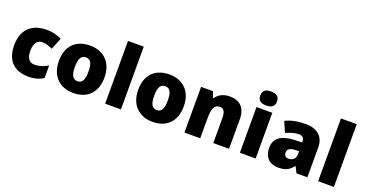

<svg xmlns="http://www.w3.org/2000/svg" viewBox="-37 -1526 4151 2184"><g transform="rotate(20 2038.5 -434.0)"><path d="M318 -41C394 -41 449 -60 495 -90V-242C446 -211 389 -193 334 -193C276 -193 236 -230 236 -326C236 -419 275 -464 333 -464C375 -464 412 -451 458 -431L514 -572C462 -598 401 -614 333 -614C166 -614 42 -526 42 -325C42 -128 150 -41 318 -41Z M1133 -329C1133 -512 1018 -614 859 -614C686 -614 581 -512 581 -329C581 -144 696 -41 856 -41C1028 -41 1133 -144 1133 -329ZM775 -329C775 -423 799 -472 857 -472C917 -472 939 -423 939 -329C939 -234 917 -183 858 -183C798 -183 775 -234 775 -329Z M1433 -51V-811H1242V-51Z M2093 -329C2093 -512 1978 -614 1819 -614C1646 -614 1541 -512 1541 -329C1541 -144 1656 -41 1816 -41C1988 -41 2093 -144 2093 -329ZM1735 -329C1735 -423 1759 -472 1817 -472C1877 -472 1899 -423 1899 -329C1899 -234 1877 -183 1818 -183C1758 -183 1735 -234 1735 -329Z M2548 -614C2470 -614 2414 -583 2379 -531H2372L2346 -604H2202V-51H2393V-293C2393 -403 2412 -464 2484 -464C2531 -464 2551 -426 2551 -353V-51H2742V-411C2742 -553 2662 -614 2548 -614Z M2969 -827C2913 -827 2868 -810 2868 -742C2868 -676 2913 -658 2969 -658C3024 -658 3071 -676 3071 -742C3071 -810 3024 -827 2969 -827ZM3064 -604H2873V-51H3064Z M3467 -614C3367 -614 3287 -597 3223 -564L3278 -438C3332 -462 3388 -479 3432 -479C3473 -479 3499 -460 3499 -411V-403L3407 -400C3251 -393 3167 -338 3167 -220C3167 -99 3239 -41 3335 -41C3427 -41 3470 -65 3517 -124H3521L3558 -51H3690V-414C3690 -542 3607 -614 3467 -614ZM3456 -296 3500 -298V-255C3500 -208 3462 -176 3416 -176C3383 -176 3361 -193 3361 -231C3361 -271 3386 -293 3456 -296Z M4011 -51V-811H3820V-51Z"/></g></svg>

Font: Noto Sans Tamil UI Black
Style: Regular
Weight: 900
Designer: Jelle Bosma - Monotype Design Team
Foundry: Monotype Imaging Inc.
Version: Version 2.004